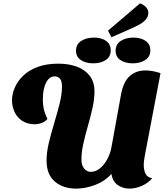

<svg xmlns="http://www.w3.org/2000/svg" viewBox="-20 -1094 992 1134"><path d="M429 20Q353 20 304 -21.5Q255 -63 255 -146Q255 -194 268.5 -250.5Q282 -307 300 -366.5Q318 -426 332 -481.5Q346 -537 346 -582Q346 -616 334 -629.5Q322 -643 302 -643Q271 -643 252 -605.5Q233 -568 233 -506Q233 -477 238.5 -451Q244 -425 260 -391Q245 -374 224.5 -367Q204 -360 187 -360Q143 -360 112.5 -379.5Q82 -399 66.5 -431.5Q51 -464 51 -501Q51 -539 67.5 -577Q84 -615 117 -647Q150 -679 202 -698.5Q254 -718 325 -718Q384 -718 432 -701Q480 -684 509 -647.5Q538 -611 538 -554Q538 -509 526.5 -457Q515 -405 499.5 -351.5Q484 -298 472.5 -247Q461 -196 461 -152Q461 -116 478 -97.5Q495 -79 515 -79Q546 -79 571.5 -100.5Q597 -122 614.5 -155.5Q632 -189 638 -223L695 -537Q709 -612 746.5 -645Q784 -678 839 -678Q859 -678 881.5 -674Q904 -670 928 -662L835 -173Q833 -160 831 -146.5Q829 -133 829 -120Q829 -90 839.5 -68Q850 -46 879 -41Q855 -13 818 3.5Q781 20 744 20Q706 20 675.5 -1Q645 -22 638 -67Q599 -23 541.5 -1.5Q484 20 429 20ZM638 -874 618 -913 807 -1074Q826 -1068 841 -1053Q856 -1038 856 -1018Q856 -995 840 -977.5Q824 -960 800.5 -947.5Q777 -935 752 -924ZM531 -720Q487 -720 458 -739Q429 -758 429 -794Q429 -833 460 -852.5Q491 -872 535 -872Q579 -872 606.5 -852.5Q634 -833 634 -796Q634 -759 604.5 -739.5Q575 -720 531 -720ZM764 -720Q720 -720 691.5 -739Q663 -758 663 -794Q663 -833 693.5 -852.5Q724 -872 768 -872Q812 -872 840 -852.5Q868 -833 868 -796Q868 -759 838 -739.5Q808 -720 764 -720Z"/></svg>

Font: Sansita Swashed Light ExtraBold
Style: Regular
Weight: 800
Version: Version 1.003